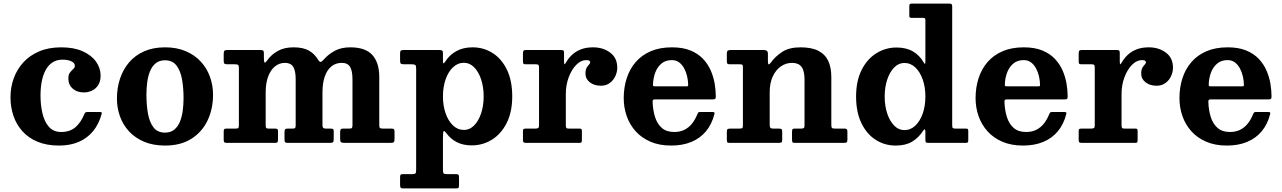

<svg xmlns="http://www.w3.org/2000/svg" viewBox="-20 -800 7180 1075"><path d="M38.7 -255Q38.7 -200.7 55.1 -152Q71.5 -103.2 105.1 -65.6Q138.7 -28 190.1 -6.5Q241.5 15 311.3 15Q372.3 15 420 -5.2Q467.8 -25.5 500.4 -64.7Q533 -104 548.8 -160.7Q551 -168.5 548.9 -170.7Q546.8 -173 536.3 -173H471.7Q462.5 -173 458.9 -170.6Q455.2 -168.2 452.5 -162Q433.7 -114.8 402.6 -87.9Q371.5 -61 323.3 -61Q278.8 -61 253.4 -90.4Q228 -119.8 217.4 -166.4Q206.8 -213 206.8 -265Q206.8 -308 213.9 -344.5Q221 -381 235.9 -408.2Q250.8 -435.5 274.1 -450.7Q297.5 -466 330.3 -466Q361 -466 380.1 -456.4Q399.2 -446.7 399.2 -431.5Q399.2 -421.5 390.1 -413.6Q381 -405.7 371.9 -394Q362.7 -382.2 362.7 -360.5Q362.7 -325.5 386.9 -304Q411 -282.5 449.8 -282.5Q474.3 -282.5 495.6 -292.9Q517 -303.2 530.1 -324.1Q543.3 -345 543.3 -376.5Q543.3 -418.7 517.8 -454.7Q492.3 -490.8 443 -512.9Q393.8 -535 322.8 -535Q253 -535 200 -512.6Q147 -490.3 111.1 -451.2Q75.2 -412.2 57 -361.9Q38.7 -311.5 38.7 -255Z M799.8 -270Q799.8 -305.2 804.3 -339.5Q808.8 -373.7 820.1 -401.5Q831.5 -429.2 851.9 -445.9Q872.3 -462.5 903.8 -462.5Q945.8 -462.5 968.2 -433.1Q990.7 -403.7 999.2 -355.4Q1007.7 -307 1007.7 -250Q1007.7 -214.8 1003.2 -180.5Q998.7 -146.3 987.4 -118.5Q976 -90.8 955.6 -74.1Q935.3 -57.5 903.8 -57.5Q861.8 -57.5 839.3 -86.9Q816.8 -116.3 808.3 -164.6Q799.8 -213 799.8 -270ZM634.7 -247.5Q634.7 -195 652 -147.6Q669.2 -100.2 703.2 -63.7Q737.2 -27.2 787.5 -6.1Q837.8 15 903.8 15Q991.8 15 1051.6 -23Q1111.5 -61 1142.1 -125.5Q1172.8 -190 1172.8 -270Q1172.8 -322.5 1155.5 -370.3Q1138.3 -418 1104.3 -455Q1070.3 -492 1020 -513.5Q969.8 -535 903.8 -535Q837.8 -535 787.5 -512.9Q737.2 -490.8 703.2 -451.3Q669.2 -411.7 652 -359.6Q634.7 -307.5 634.7 -247.5Z M1232.5 -17Q1232.5 -5.5 1237 -2.7Q1241.5 0 1251.7 0H1521.3Q1531.5 0 1534 -4.9Q1536.5 -9.7 1536.5 -19V-63Q1536.5 -73.8 1533.5 -76.9Q1530.5 -80 1520 -80H1486.8Q1472.8 -80 1470.1 -83.8Q1467.5 -87.5 1467.5 -101.5V-283Q1467.5 -334.5 1481.4 -371.5Q1495.3 -408.5 1519.6 -428.2Q1544 -448 1575.5 -448Q1608.3 -448 1621.9 -425.7Q1635.5 -403.5 1635.5 -355.5V-100Q1635.5 -88 1632.9 -84Q1630.3 -80 1617.8 -80H1592.3Q1579.8 -80 1576.4 -76.3Q1573 -72.5 1573 -60V-19.5Q1573 -7 1576.6 -3.5Q1580.3 0 1592.3 0H1826Q1840.5 0 1844.5 -3.9Q1848.5 -7.7 1848.5 -21.5V-65Q1848.5 -75.5 1844 -77.8Q1839.5 -80 1829.3 -80H1804.3Q1793.3 -80 1789.4 -84.5Q1785.5 -89 1785.5 -100V-283Q1785.5 -334.5 1798.4 -371.5Q1811.3 -408.5 1835.4 -428.2Q1859.5 -448 1893.5 -448Q1926.3 -448 1939.9 -425.7Q1953.5 -403.5 1953.5 -355.5V-99.5Q1953.5 -87 1950.3 -83.5Q1947 -80 1934.3 -80H1901.3Q1890 -80 1887.3 -75.1Q1884.5 -70.3 1884.5 -58.5V-22Q1884.5 -7 1889.6 -3.5Q1894.8 0 1909.8 0H2166.3Q2181.8 0 2185.4 -4.6Q2189 -9.3 2189 -25V-62.5Q2189 -73.3 2185.6 -76.6Q2182.3 -80 2172.3 -80H2125.3Q2111.3 -80 2107.4 -83.5Q2103.5 -87 2103.5 -100.5V-369Q2103.5 -449.5 2064.6 -492.3Q2025.8 -535 1941.5 -535Q1889.8 -535 1853.9 -515.4Q1818 -495.8 1792.3 -466.3Q1782.5 -455.3 1776.1 -453.3Q1769.8 -451.3 1760 -466.8Q1741.3 -498.5 1709.4 -516.8Q1677.5 -535 1623.5 -535Q1571.8 -535 1535.9 -515Q1500 -495 1478 -464.5Q1471 -454.5 1466.4 -450.8Q1461.8 -447 1459.6 -453.1Q1457.5 -459.3 1457.5 -478.5V-502.5Q1457.5 -514.8 1452.5 -517.4Q1447.5 -520 1435.5 -520H1254.2Q1240.7 -520 1236.6 -515.7Q1232.5 -511.5 1232.5 -497.2V-459Q1232.5 -445.7 1237.5 -442.9Q1242.5 -440 1256 -440H1295.2Q1308.5 -440 1313 -437Q1317.5 -434 1317.5 -420.5V-99.5Q1317.5 -87.5 1314.5 -83.8Q1311.5 -80 1299.2 -80H1247.2Q1238 -80 1235.2 -76.1Q1232.5 -72.3 1232.5 -63.5Z M2460 -260.5Q2460 -312.5 2474.8 -355.1Q2489.5 -397.7 2516 -423.1Q2542.5 -448.5 2578 -448.5Q2610 -448.5 2634.9 -423.1Q2659.8 -397.7 2673.9 -355.1Q2688 -312.5 2688 -260.5Q2688 -208.5 2673.9 -165.9Q2659.8 -123.3 2634.9 -97.9Q2610 -72.5 2578 -72.5Q2542.5 -72.5 2516 -97.9Q2489.5 -123.3 2474.8 -165.9Q2460 -208.5 2460 -260.5ZM2220 -463Q2220 -448.7 2223.6 -444.4Q2227.2 -440 2242.5 -440H2285Q2299.7 -440 2304.9 -436.4Q2310 -432.7 2310 -417.5V150.2Q2310 165.7 2306.6 170.4Q2303.2 175 2288 175H2236Q2225.2 175 2222.6 178.6Q2220 182.2 2220 193V235Q2220 246.8 2223.2 250.9Q2226.5 255 2239 255H2530Q2543 255 2546.5 252.4Q2550 249.8 2550 236.8V192.5Q2550 181.2 2546.6 178.1Q2543.3 175 2532.5 175H2484Q2468 175 2464 170.6Q2460 166.2 2460 150.5V-26Q2460 -64.5 2464.6 -66.2Q2469.3 -68 2480.3 -53Q2503.3 -21.5 2538.4 -3.7Q2573.5 14 2621 14Q2683 14 2734.5 -18.1Q2786 -50.2 2817 -111.6Q2848 -173 2848 -260.5Q2848 -348 2818.4 -409.4Q2788.8 -470.8 2738.4 -502.9Q2688 -535 2626 -535Q2573 -535 2534.5 -513.5Q2496 -492 2472.8 -455Q2466.5 -445.3 2463.3 -445.5Q2460 -445.8 2460 -460.5V-502.5Q2460 -514 2455.3 -517Q2450.5 -520 2439.5 -520H2241.5Q2229.5 -520 2224.7 -517Q2220 -514 2220 -500.7Z M2998 -419.7V-97.8Q2998 -86 2993.1 -83Q2988.2 -80 2976 -80H2924.5Q2915.2 -80 2911.6 -77.6Q2908 -75.3 2908 -65.5V-15.5Q2908 -6 2912.2 -3Q2916.5 0 2926 0H3223.5Q3233.5 0 3235.8 -3.8Q3238 -7.5 3238 -17.8V-63.3Q3238 -73 3236 -76.5Q3234 -80 3224.5 -80H3166Q3154 -80 3151 -83.6Q3148 -87.3 3148 -99V-273Q3148 -324.5 3164.4 -367.9Q3180.8 -411.2 3206.9 -437.4Q3233 -463.5 3262 -463.5Q3275.3 -463.5 3279.9 -460.1Q3284.5 -456.7 3284.5 -451Q3284.5 -445 3277.9 -438.5Q3271.3 -432 3264.6 -420.6Q3258 -409.2 3258 -388.5Q3258 -358 3282.6 -339Q3307.3 -320 3344 -320Q3374 -320 3394.5 -335.5Q3415 -351 3425.5 -374.2Q3436 -397.5 3436 -421Q3436 -475.7 3396.4 -505.4Q3356.8 -535 3300.5 -535Q3262 -535 3232.9 -523.8Q3203.8 -512.5 3183 -493.1Q3162.3 -473.7 3148.3 -449.2Q3142.3 -438.2 3140.1 -441Q3138 -443.8 3138 -458.3V-504.7Q3138 -514.7 3134.1 -517.4Q3130.3 -520 3121 -520H2925.5Q2914.7 -520 2911.4 -516.2Q2908 -512.5 2908 -501.2V-457.2Q2908 -446.5 2910.7 -443.2Q2913.5 -440 2924.5 -440H2980.5Q2992.5 -440 2995.2 -436Q2998 -432 2998 -419.7Z M3472.2 -250Q3472.2 -197.5 3489 -149.7Q3505.7 -102 3539 -65Q3572.2 -28 3622 -6.5Q3671.8 15 3737.8 15Q3801.3 15 3850.5 -5.2Q3899.8 -25.5 3932.6 -64.7Q3965.5 -104 3980 -161.2Q3981.8 -168.3 3979.4 -170.6Q3977 -173 3968 -173H3900.5Q3892.2 -173 3889.6 -169.8Q3887 -166.5 3884.7 -161Q3872.2 -129.8 3854.1 -107.4Q3836 -85 3811.5 -73Q3787 -61 3754.8 -61Q3711.3 -61 3685.3 -84Q3659.3 -107 3647.4 -145.3Q3635.5 -183.5 3634 -228.7Q3633.8 -237.7 3636.3 -240.6Q3638.8 -243.5 3648 -243.5H3970.3Q3981.3 -243.5 3984.5 -246.5Q3987.8 -249.5 3987.8 -260.2Q3987.8 -294.2 3981.4 -332Q3975 -369.7 3959.3 -405.7Q3943.5 -441.7 3915.8 -471Q3888 -500.2 3845.4 -517.6Q3802.8 -535 3742.3 -535Q3674.3 -535 3623.6 -513.3Q3573 -491.5 3539.2 -452.5Q3505.5 -413.5 3488.9 -361.8Q3472.2 -310 3472.2 -250ZM3649.8 -316.5Q3638.8 -316.5 3637.1 -319.6Q3635.5 -322.8 3636.3 -332Q3638 -365.8 3649.6 -395.8Q3661.3 -425.7 3684 -444.6Q3706.8 -463.5 3741.8 -463.5Q3765.3 -463.5 3782.1 -451Q3799 -438.5 3810.1 -418.1Q3821.2 -397.8 3826.9 -373.9Q3832.5 -350 3833 -327.3Q3833.5 -319.8 3831.5 -318.1Q3829.5 -316.5 3819.2 -316.5Z M4122 -440Q4132.5 -440 4136 -437.4Q4139.5 -434.7 4139.5 -424.2V-97.5Q4139.5 -85 4135.4 -82.5Q4131.2 -80 4118.5 -80H4068.5Q4057.2 -80 4053.4 -76.8Q4049.5 -73.5 4049.5 -61.5V-18.3Q4049.5 -7.5 4051.9 -3.8Q4054.2 0 4064.5 0H4340Q4350.3 0 4354.9 -2.9Q4359.5 -5.7 4359.5 -16.8V-62.3Q4359.5 -74 4355.5 -77Q4351.5 -80 4340.8 -80H4309Q4297.3 -80 4293.4 -84.4Q4289.5 -88.8 4289.5 -100V-283Q4289.5 -334.5 4306.5 -371.5Q4323.5 -408.5 4352 -428.2Q4380.5 -448 4414.5 -448Q4451 -448 4467.7 -425.7Q4484.5 -403.5 4484.5 -355.5V-99.5Q4484.5 -86.5 4480.6 -83.3Q4476.7 -80 4464 -80H4428.8Q4419 -80 4416.8 -75.4Q4414.5 -70.8 4414.5 -61.3V-19.3Q4414.5 -8.3 4416.8 -4.1Q4419 0 4430 0H4702.3Q4715.3 0 4719.9 -2.6Q4724.5 -5.3 4724.5 -18.5V-63.3Q4724.5 -72.8 4721.4 -76.4Q4718.3 -80 4709 -80H4655.5Q4641.3 -80 4637.9 -84Q4634.5 -88 4634.5 -102V-369Q4634.5 -422.5 4617 -459.5Q4599.5 -496.5 4561.5 -515.8Q4523.5 -535 4462.5 -535Q4398.3 -535 4359.3 -509.4Q4320.3 -483.8 4294.8 -448.3Q4287 -438.3 4283.3 -439.9Q4279.5 -441.5 4279.5 -460.5V-498.7Q4279.5 -510.3 4273.6 -515.1Q4267.8 -520 4257.8 -520H4070.8Q4060.2 -520 4054.9 -516.4Q4049.5 -512.7 4049.5 -501V-459Q4049.5 -447.5 4052.5 -443.7Q4055.5 -440 4067.2 -440Z M4933.3 -259.5Q4933.3 -311.5 4947.4 -354.1Q4961.5 -396.7 4986.4 -422.1Q5011.3 -447.5 5043.3 -447.5Q5078.8 -447.5 5105.2 -422.1Q5131.7 -396.7 5146.5 -354.1Q5161.2 -311.5 5161.2 -259.5Q5161.2 -207.5 5146.5 -164.9Q5131.7 -122.3 5105.2 -96.9Q5078.8 -71.5 5043.3 -71.5Q5011.3 -71.5 4986.4 -96.9Q4961.5 -122.3 4947.4 -164.9Q4933.3 -207.5 4933.3 -259.5ZM4773.2 -259.5Q4773.2 -172 4803 -110.6Q4832.7 -49.2 4883 -17.1Q4933.2 15 4995.2 15Q5050.5 15 5086.9 -6.9Q5123.2 -28.7 5148.5 -67.7Q5155.5 -78.2 5158.4 -75.1Q5161.2 -72 5161.2 -61V-18Q5161.2 -7 5164 -3.5Q5166.7 0 5177.5 0H5385.3Q5395.8 0 5398.5 -2.8Q5401.3 -5.5 5401.3 -16V-65.5Q5401.3 -74.5 5398.9 -77.3Q5396.5 -80 5387.5 -80H5330.5Q5318 -80 5314.6 -83.3Q5311.3 -86.5 5311.3 -99.3V-764.7Q5311.3 -774.7 5306.8 -777.4Q5302.3 -780 5292.8 -780H5088Q5078.5 -780 5074.9 -777.6Q5071.2 -775.2 5071.2 -765.7V-714.2Q5071.2 -705.2 5073.5 -702.6Q5075.7 -700 5084.5 -700H5146.5Q5155 -700 5158.1 -697.9Q5161.2 -695.7 5161.2 -686.7V-466.5Q5161.2 -446.3 5159.7 -443Q5158.2 -439.8 5152 -450Q5129.5 -489.5 5091.9 -511.8Q5054.2 -534 5000.2 -534Q4938.2 -534 4886.7 -501.9Q4835.2 -469.8 4804.2 -408.4Q4773.2 -347 4773.2 -259.5Z M5442.2 -250Q5442.2 -197.5 5459 -149.7Q5475.7 -102 5509 -65Q5542.2 -28 5592 -6.5Q5641.8 15 5707.8 15Q5771.3 15 5820.5 -5.2Q5869.8 -25.5 5902.6 -64.7Q5935.5 -104 5950 -161.2Q5951.8 -168.3 5949.4 -170.6Q5947 -173 5938 -173H5870.5Q5862.2 -173 5859.6 -169.8Q5857 -166.5 5854.7 -161Q5842.2 -129.8 5824.1 -107.4Q5806 -85 5781.5 -73Q5757 -61 5724.8 -61Q5681.3 -61 5655.3 -84Q5629.3 -107 5617.4 -145.3Q5605.5 -183.5 5604 -228.7Q5603.8 -237.7 5606.3 -240.6Q5608.8 -243.5 5618 -243.5H5940.3Q5951.3 -243.5 5954.5 -246.5Q5957.8 -249.5 5957.8 -260.2Q5957.8 -294.2 5951.4 -332Q5945 -369.7 5929.3 -405.7Q5913.5 -441.7 5885.8 -471Q5858 -500.2 5815.4 -517.6Q5772.8 -535 5712.3 -535Q5644.3 -535 5593.6 -513.3Q5543 -491.5 5509.2 -452.5Q5475.5 -413.5 5458.9 -361.8Q5442.2 -310 5442.2 -250ZM5619.8 -316.5Q5608.8 -316.5 5607.1 -319.6Q5605.5 -322.8 5606.3 -332Q5608 -365.8 5619.6 -395.8Q5631.3 -425.7 5654 -444.6Q5676.8 -463.5 5711.8 -463.5Q5735.3 -463.5 5752.1 -451Q5769 -438.5 5780.1 -418.1Q5791.2 -397.8 5796.9 -373.9Q5802.5 -350 5803 -327.3Q5803.5 -319.8 5801.5 -318.1Q5799.5 -316.5 5789.2 -316.5Z M6109.5 -419.7V-97.8Q6109.5 -86 6104.6 -83Q6099.7 -80 6087.5 -80H6036Q6026.7 -80 6023.1 -77.6Q6019.5 -75.3 6019.5 -65.5V-15.5Q6019.5 -6 6023.7 -3Q6028 0 6037.5 0H6335Q6345 0 6347.3 -3.8Q6349.5 -7.5 6349.5 -17.8V-63.3Q6349.5 -73 6347.5 -76.5Q6345.5 -80 6336 -80H6277.5Q6265.5 -80 6262.5 -83.6Q6259.5 -87.3 6259.5 -99V-273Q6259.5 -324.5 6275.9 -367.9Q6292.3 -411.2 6318.4 -437.4Q6344.5 -463.5 6373.5 -463.5Q6386.8 -463.5 6391.4 -460.1Q6396 -456.7 6396 -451Q6396 -445 6389.4 -438.5Q6382.8 -432 6376.1 -420.6Q6369.5 -409.2 6369.5 -388.5Q6369.5 -358 6394.1 -339Q6418.8 -320 6455.5 -320Q6485.5 -320 6506 -335.5Q6526.5 -351 6537 -374.2Q6547.5 -397.5 6547.5 -421Q6547.5 -475.7 6507.9 -505.4Q6468.3 -535 6412 -535Q6373.5 -535 6344.4 -523.8Q6315.3 -512.5 6294.5 -493.1Q6273.8 -473.7 6259.8 -449.2Q6253.8 -438.2 6251.6 -441Q6249.5 -443.8 6249.5 -458.3V-504.7Q6249.5 -514.7 6245.6 -517.4Q6241.8 -520 6232.5 -520H6037Q6026.2 -520 6022.9 -516.2Q6019.5 -512.5 6019.5 -501.2V-457.2Q6019.5 -446.5 6022.2 -443.2Q6025 -440 6036 -440H6092Q6104 -440 6106.7 -436Q6109.5 -432 6109.5 -419.7Z M6583.7 -250Q6583.7 -197.5 6600.5 -149.7Q6617.2 -102 6650.5 -65Q6683.7 -28 6733.5 -6.5Q6783.3 15 6849.3 15Q6912.8 15 6962 -5.2Q7011.3 -25.5 7044.1 -64.7Q7077 -104 7091.5 -161.2Q7093.3 -168.3 7090.9 -170.6Q7088.5 -173 7079.5 -173H7012Q7003.7 -173 7001.1 -169.8Q6998.5 -166.5 6996.2 -161Q6983.7 -129.8 6965.6 -107.4Q6947.5 -85 6923 -73Q6898.5 -61 6866.3 -61Q6822.8 -61 6796.8 -84Q6770.8 -107 6758.9 -145.3Q6747 -183.5 6745.5 -228.7Q6745.3 -237.7 6747.8 -240.6Q6750.3 -243.5 6759.5 -243.5H7081.8Q7092.8 -243.5 7096 -246.5Q7099.3 -249.5 7099.3 -260.2Q7099.3 -294.2 7092.9 -332Q7086.5 -369.7 7070.8 -405.7Q7055 -441.7 7027.3 -471Q6999.5 -500.2 6956.9 -517.6Q6914.3 -535 6853.8 -535Q6785.8 -535 6735.1 -513.3Q6684.5 -491.5 6650.7 -452.5Q6617 -413.5 6600.4 -361.8Q6583.7 -310 6583.7 -250ZM6761.3 -316.5Q6750.3 -316.5 6748.6 -319.6Q6747 -322.8 6747.8 -332Q6749.5 -365.8 6761.1 -395.8Q6772.8 -425.7 6795.5 -444.6Q6818.3 -463.5 6853.3 -463.5Q6876.8 -463.5 6893.6 -451Q6910.5 -438.5 6921.6 -418.1Q6932.7 -397.8 6938.4 -373.9Q6944 -350 6944.5 -327.3Q6945 -319.8 6943 -318.1Q6941 -316.5 6930.7 -316.5Z"/></svg>

Font: Besley
Style: Regular
Weight: 400
Designer: Owen Earl
Foundry: indestructible type*
Version: Version 4.000